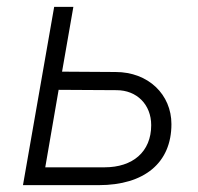

<svg xmlns="http://www.w3.org/2000/svg" viewBox="-20 -540 577 560"><path d="M47 0H268C401 0 480 -65 480 -178C480 -264 413 -330 317 -330L161 -331L194 -520H138ZM112 -52 151 -278 320 -277C379 -277 421 -235 421 -175C421 -97 367 -52 285 -52Z"/></svg>

Font: Fixel Display Light
Style: Italic
Weight: 300
Italic angle: -10°
Designer: AlfaBravo + MacPaw
Foundry: Kyrylo Tkachov, Marchela Mozhyna, Serhii Makarenko, Maria Weinstein, Zakhar Kryvoshyya
Version: Version 1.210;Glyphs 3.2 (3217)